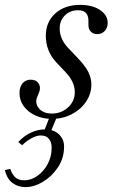

<svg xmlns="http://www.w3.org/2000/svg" viewBox="-82 -474 465 788"><path d="M131 14Q94 14 63.5 0Q33 -14 15.5 -38Q-2 -62 -2 -92Q-2 -117 10.5 -132Q23 -147 44 -147Q67 -147 77 -130.5Q87 -114 77 -91L71 -77Q60 -51 77.5 -29.5Q95 -8 131 -8Q170 -8 197.5 -33.5Q225 -59 225 -96Q225 -138 187 -178L150 -217Q106 -264 106 -327Q106 -384 145 -419Q184 -454 247 -454Q297 -454 328.5 -433Q360 -412 360 -380Q360 -360 348 -347Q336 -334 317 -334Q301 -334 291 -344Q281 -354 281 -370V-388Q281 -432 239 -432Q206 -432 184.5 -411Q163 -390 163 -357Q163 -314 197 -278L235 -238Q267 -205 280 -179.5Q293 -154 293 -127Q293 -89 271 -56.5Q249 -24 212 -5Q175 14 131 14ZM-62 224 -40 219Q-34 238 -21 252Q-8 266 17 266Q45 266 70.5 248.5Q96 231 113 200.5Q130 170 130 132Q130 110 119 96Q108 82 85 82Q68 82 47 93.5Q26 105 9 122L-7 109Q17 83 45.5 70Q74 57 102 57Q139 57 160 77.5Q181 98 181 127Q181 175 156 212.5Q131 250 94.5 272Q58 294 22 294Q-7 294 -30 277.5Q-53 261 -62 224ZM126 67 99 64 124 0H154Z"/></svg>

Font: Baskervville
Style: Italic
Weight: 400
Italic angle: -18°
Designer: ANRT
Foundry: ANRT
Version: Version 1.100